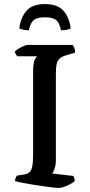

<svg xmlns="http://www.w3.org/2000/svg" viewBox="-20 -925 443 945"><path d="M267 0Q260 0 238.5 -2.5Q217 -5 189.5 -9Q162 -13 134 -17.5Q106 -22 84.5 -26.5Q63 -31 54 -34Q54 -42 57 -49.5Q60 -57 64 -61L93 -65Q113 -68 123.5 -76Q134 -84 138.5 -105Q143 -126 143 -166V-570Q143 -617 151.5 -632Q160 -647 162 -648H65Q63 -652 59 -656.5Q55 -661 53 -671Q59 -678 71.5 -685.5Q84 -693 97 -698.5Q110 -704 116 -704H337Q342 -699 346 -688.5Q350 -678 350 -666L306 -653Q285 -647 274 -637Q263 -627 259 -610.5Q255 -594 255 -567V-139Q255 -114 249 -96Q243 -78 237 -71L341 -59Q343 -57 345.5 -49Q348 -41 348 -34Q333 -21 309 -10.5Q285 0 267 0ZM201 -905Q263 -905 292 -872.5Q321 -840 328 -785Q323 -782 310.5 -779Q298 -776 280 -776Q273 -814 255 -827Q237 -840 201 -840Q165 -840 147.5 -827Q130 -814 122 -776Q106 -776 93.5 -779Q81 -782 75 -785Q81 -837 109.5 -871Q138 -905 201 -905Z"/></svg>

Font: Texturina Medium 12pt Medium
Style: Regular
Weight: 500
Version: Version 1.002